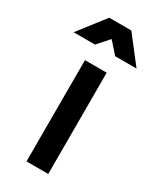

<svg xmlns="http://www.w3.org/2000/svg" viewBox="-216 -812 717 872"><g transform="rotate(30 142.0 -376.5)"><path d="M85 -531H199V0H85ZM84 -753H200L307 -615H195L142 -674.5L89 -615H-23Z"/></g></svg>

Font: Argentum Sans
Style: Regular
Weight: 400
Designer: Julieta Ulanovsky, Owen Earl, Chris M. Simpson, Rasmus Andersson, Cristiano Sobral
Foundry: The Argentum Sans Project Authors
Version: Version 3.135; ttfautohint (v1.8.4.7-5d5b-dirty)